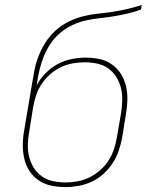

<svg xmlns="http://www.w3.org/2000/svg" viewBox="-20 -755 640 783"><path d="M246 8Q217 8 189 2Q161 -4 138.5 -19Q116 -34 101 -56.5Q86 -79 79.5 -106Q73 -133 73 -162Q73 -191 78 -220L109 -404Q114 -434 119.5 -464Q125 -494 136 -523Q147 -552 164 -579.5Q181 -607 205 -629Q229 -651 257.5 -665.5Q286 -680 316.5 -688Q347 -696 377 -699Q407 -702 437 -706.5Q467 -711 498 -718Q529 -725 558 -735L555 -716Q528 -706 499.5 -699.5Q471 -693 443.5 -688.5Q416 -684 388 -681Q360 -678 332 -672Q304 -666 277 -653.5Q250 -641 227 -622Q204 -603 187 -578Q170 -553 159 -526Q148 -499 141.5 -471.5Q135 -444 131 -417L129 -406Q143 -433 165.5 -456Q188 -479 215 -493.5Q242 -508 271.5 -514Q301 -520 330 -520Q359 -520 386.5 -514Q414 -508 436 -492.5Q458 -477 472.5 -454.5Q487 -432 493.5 -405Q500 -378 499.5 -349.5Q499 -321 494 -292L478 -193Q473 -167 464 -140Q455 -113 439 -89Q423 -65 401.5 -45.5Q380 -26 354 -14Q328 -2 300.5 3Q273 8 246 8ZM247 -11Q271 -11 296 -15.5Q321 -20 344.5 -31.5Q368 -43 388.5 -61Q409 -79 423 -101Q437 -123 445 -147.5Q453 -172 457 -197L474 -295Q478 -321 478.5 -347Q479 -373 473 -397Q467 -421 454 -441.5Q441 -462 421.5 -476Q402 -490 377 -495.5Q352 -501 326 -501Q302 -501 276.5 -496.5Q251 -492 228 -481Q205 -470 184.5 -452Q164 -434 149.5 -412Q135 -390 127 -365.5Q119 -341 115 -317L99 -217Q94 -191 93.5 -165Q93 -139 99 -115Q105 -91 118 -70.5Q131 -50 150.5 -36Q170 -22 195.5 -16.5Q221 -11 247 -11Z"/></svg>

Font: Iosevka HT Thin Extended
Style: Italic
Weight: 100
Width: 7
Italic angle: -9°
Monospace: yes
Designer: Belleve Invis
Foundry: Belleve Invis
Version: Version 32.3.0; ttfautohint (v1.8.4)